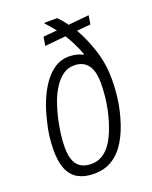

<svg xmlns="http://www.w3.org/2000/svg" viewBox="-138 -799 703 888"><g transform="rotate(-20 213.0 -355.5)"><path d="M170 12Q125 12 93.5 -5Q62 -22 46 -58.5Q30 -95 30 -153Q30 -189 34.5 -224.5Q39 -260 48 -292Q59 -342 77.5 -386.5Q96 -431 120.5 -465Q145 -499 175.5 -518.5Q206 -538 243 -538Q263 -538 280 -534Q297 -530 312 -522L314 -525Q302 -557 289 -583Q276 -609 262 -631L159 -621L166 -664L234 -670Q223 -684 212 -696.5Q201 -709 191 -720L193 -723H255Q264 -714 274.5 -701.5Q285 -689 294 -676L396 -686L389 -643L321 -637Q353 -581 374.5 -513.5Q396 -446 396 -371Q396 -326 390 -279Q384 -232 371 -188Q355 -130 328.5 -84.5Q302 -39 263 -13.5Q224 12 170 12ZM174 -35Q205 -35 230 -51Q255 -67 273.5 -95.5Q292 -124 305 -161Q315 -187 322 -214.5Q329 -242 333.5 -269Q338 -296 340 -322Q342 -348 342 -372Q342 -414 331.5 -440Q321 -466 301 -478.5Q281 -491 253 -491Q222 -491 198 -474Q174 -457 155 -428Q136 -399 122 -361Q109 -325 100.5 -287.5Q92 -250 87.5 -215Q83 -180 83 -150Q83 -108 93.5 -83Q104 -58 124.5 -46.5Q145 -35 174 -35Z"/></g></svg>

Font: Archivo Condensed ExtraLight
Style: Italic
Weight: 250
Width: 3
Italic angle: -10°
Designer: Hector Gatti
Foundry: Omnibus-Type
Version: Version 2.001